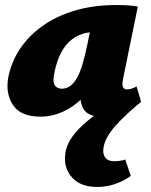

<svg xmlns="http://www.w3.org/2000/svg" viewBox="-20 -453 599 762"><path d="M140 10Q63 10 32 -35.5Q1 -81 13 -147Q25 -207 59 -258.5Q93 -310 148 -349.5Q203 -389 277 -411Q351 -433 441 -433Q471 -433 490.5 -431.5Q510 -430 527 -427L468 -138Q460 -98 484 -98Q491 -98 500.5 -100.5Q510 -103 522 -110L540 -49Q504 -19 463 -4.5Q422 10 379 10Q351 10 331 -1.5Q311 -13 303 -40.5Q295 -68 304 -117L331 -249L417 -277Q402 -210 374.5 -157Q347 -104 310 -66.5Q273 -29 229.5 -9.5Q186 10 140 10ZM225 -101Q243 -101 257 -110.5Q271 -120 283.5 -140.5Q296 -161 306.5 -195Q317 -229 327 -278L347 -377L405 -320Q393 -324 382 -325Q371 -326 359 -326Q320 -326 291.5 -312.5Q263 -299 243.5 -275.5Q224 -252 212 -221Q200 -190 194 -154Q189 -125 198.5 -113Q208 -101 225 -101ZM366 289Q302 289 268.5 254Q235 219 238 168Q240 134 258 103.5Q276 73 310 42Q344 11 392 -20.5Q440 -52 501 -86L540 -49Q512 -26 486 -2Q460 22 438.5 46Q417 70 404.5 93.5Q392 117 390 139Q388 161 399 174Q410 187 434 187Q442 187 454 185.5Q466 184 477 180L499 245Q474 264 439 276.5Q404 289 366 289Z"/></svg>

Font: Ysabeau Black
Style: Italic
Weight: 900
Italic angle: -12°
Version: Version 2.000;gftools[0.9.27.dev2+g8671c4b]